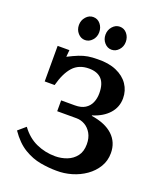

<svg xmlns="http://www.w3.org/2000/svg" viewBox="-171 -1058 992 1182"><g transform="rotate(20 324.5 -467.5)"><path d="M341 16Q293 16 238 6.5Q183 -3 129.5 -35Q76 -67 30 -134L79 -176Q121 -118 179.5 -91.5Q238 -65 304 -65Q344 -65 380.5 -79Q417 -93 440 -123Q463 -153 463 -201Q463 -242 446.5 -271Q430 -300 404 -315Q378 -330 349 -330H222V-401H312Q353 -401 378.5 -417Q404 -433 416 -460.5Q428 -488 428 -522Q428 -584 400 -614Q372 -644 317 -644Q251 -644 212.5 -601.5Q174 -559 152 -476H87V-709H164L160 -664Q199 -684 228 -695.5Q257 -707 284.5 -711.5Q312 -716 347 -716Q419 -718 470.5 -695.5Q522 -673 549 -633Q576 -593 576 -543Q576 -485 538 -442.5Q500 -400 432 -379V-376Q524 -362 572.5 -316.5Q621 -271 621 -200Q621 -150 596.5 -109.5Q572 -69 531.5 -40.5Q491 -12 441.5 2.5Q392 17 341 16ZM406 -800Q379 -800 359.5 -822Q340 -844 340 -875Q340 -906 360 -928.5Q380 -951 407 -951Q436 -951 454.5 -928.5Q473 -906 473 -875Q473 -844 453 -822Q433 -800 406 -800ZM232 -800Q205 -800 185.5 -822Q166 -844 166 -875Q166 -906 186 -928.5Q206 -951 233 -951Q262 -951 280.5 -928.5Q299 -906 299 -875Q299 -844 279 -822Q259 -800 232 -800Z"/></g></svg>

Font: Lora
Style: Weight 700
Weight: 700
Designer: Olga Karpushina, Alexei Vanyashin (Cyrillic)
Foundry: Cyreal
Version: Version 3.001